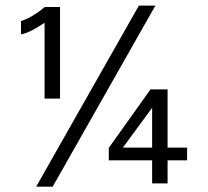

<svg xmlns="http://www.w3.org/2000/svg" viewBox="-20 -659 750 692"><path d="M110.4 13.7 480.5 -638.7H540L169.9 13.7ZM140.6 -303.7V-577.1Q140.6 -577.1 127.4 -568.4Q114.3 -559.6 94.7 -549.3Q75.2 -539.1 55.7 -535.2V-583Q79.1 -590.8 98.6 -603Q118.2 -615.2 129.9 -624.5Q141.6 -633.8 141.6 -633.8H196.3V-303.7ZM422.9 -127H528.3V-270.5ZM528.3 2V-81.1H372.1V-126L522.5 -336.9H584V-127H654.3V-81.1H584V2Z"/></svg>

Font: Padauk
Style: Regular
Weight: 400
Designer: Debbi Hosken, Becca Hirsbrunner Spalinger
Foundry: SIL International
Version: Version 5.003